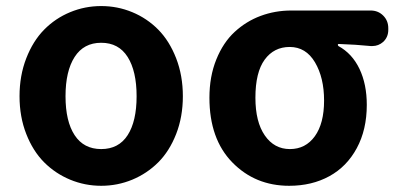

<svg xmlns="http://www.w3.org/2000/svg" viewBox="-20 -594 1303 628"><path d="M43.9 -279.3Q43.9 -346.7 65.9 -403.3Q87.9 -460 124.5 -497.1Q161.1 -534.2 209.5 -554.2Q257.8 -574.2 311 -574.2Q364.3 -574.2 412.6 -554.2Q460.9 -534.2 497.6 -497.1Q534.2 -460 556.2 -403.3Q578.1 -346.7 578.1 -279.3Q578.1 -211.9 556.2 -155.8Q534.2 -99.6 497.6 -63Q460.9 -26.4 412.6 -6.3Q364.3 13.7 311 13.7Q257.8 13.7 209.5 -6.3Q161.1 -26.4 124.5 -63Q87.9 -99.6 65.9 -155.8Q43.9 -211.9 43.9 -279.3ZM426.8 -279.3Q426.8 -361.3 397.5 -407.7Q368.2 -454.1 311 -454.1Q253.9 -454.1 224.1 -407.7Q194.3 -361.3 194.3 -279.3Q194.3 -197.3 224.1 -151.9Q253.9 -106.4 311 -106.4Q368.2 -106.4 397.5 -151.9Q426.8 -197.3 426.8 -279.3Z M925.8 13.7Q814.5 13.7 739.7 -63Q665 -139.6 665 -274.4Q665 -343.8 687.5 -399.4Q710 -455.1 747.6 -489.7Q785.2 -524.4 832.5 -542Q879.9 -559.6 932.6 -559.6H1192.4Q1216.8 -559.6 1233.4 -543Q1250 -526.4 1250 -502V-496.1Q1250 -472.7 1233.4 -457Q1217.8 -443.4 1198.2 -443.4Q1195.3 -443.4 1192.4 -443.4Q1145.5 -448.2 1087.9 -450.2Q1085 -450.2 1085 -447.8Q1085 -445.3 1086.9 -443.4Q1131.8 -418.9 1155.8 -368.7Q1179.7 -318.4 1179.7 -251Q1179.7 -169.9 1147 -109.4Q1114.3 -48.8 1057.1 -17.6Q1000 13.7 925.8 13.7ZM927.7 -440.4Q876 -440.4 845.7 -398.9Q815.4 -357.4 815.4 -274.4Q815.4 -195.3 846.2 -150.9Q877 -106.4 928.2 -106.4Q979.5 -106.4 1009.8 -148.4Q1040 -190.4 1040 -265.1Q1040 -339.8 1010.3 -390.1Q980.5 -440.4 927.7 -440.4Z"/></svg>

Font: Gen Jyuu Gothic Bold
Style: Bold
Weight: 700
Designer: [Source Han Sans]
Ryoko NISHIZUKA  (kana & ideographs); Paul D. Hunt (Latin, Greek & Cyrillic); Wenlong ZHANG  (bopomofo
Version: Version 1.002.20150607